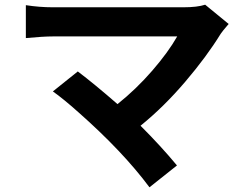

<svg xmlns="http://www.w3.org/2000/svg" viewBox="-20 -732 1040 817"><path d="M953 -630Q926 -599 919 -588Q860 -492 768.5 -384.5Q677 -277 578 -197Q665 -110 733 -28L616 65Q503 -87 314 -254Q249 -312 205 -343L311 -428Q380 -376 480 -289Q560 -353 628 -431.5Q696 -510 734 -577H205Q164 -577 90 -570V-710Q148 -701 205 -701H760Q820 -701 853 -712Z"/></svg>

Font: Swei Fan Sans CJK TC
Style: Bold
Weight: 700
Version: Version 2.130